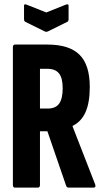

<svg xmlns="http://www.w3.org/2000/svg" viewBox="-20 -859 469 879"><path d="M49 0Q39 0 39 -12V-643Q39 -655 49 -655H197Q297 -655 344 -608.5Q391 -562 391 -461Q391 -389 371.5 -345.5Q352 -302 313 -283L312 -281L416 -14Q420 0 408 0H295Q286 0 283 -8L197 -258H163V-12Q163 0 153 0ZM163 -362H198Q235 -362 251 -385Q267 -408 267 -455Q267 -502 250 -523Q233 -544 197 -544H163ZM185 -715 96 -759Q90 -762 90 -772V-833Q90 -842 101 -838L192 -802L282 -838Q294 -842 294 -833V-772Q294 -762 288 -759L199 -715Q192 -712 185 -715Z"/></svg>

Font: Sofia Sans Extra Condensed ExtraBold
Style: Regular
Weight: 800
Designer: Botio Nikoltchev, Ani Petrova
Foundry: lettersoup
Version: Version 4.101; ttfautohint (v1.8.4.7-5d5b)